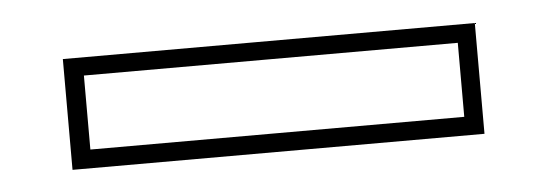

<svg xmlns="http://www.w3.org/2000/svg" viewBox="-26 -47 630 221"><g transform="rotate(-5 289.0 64.0)"><path d="M51 128V0H527V128ZM73.5 106.5H505.5V21H73.5Z"/></g></svg>

Font: Tourney Expanded ExtraLight
Style: Regular
Weight: 200
Width: 7
Designer: Tyler Finck
Foundry: Etcetera Type Co
Version: Version 1.010; ttfautohint (v1.8.3)